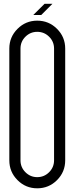

<svg xmlns="http://www.w3.org/2000/svg" viewBox="-20 -997 398 1025"><path d="M178.7 8.3Q117.2 8.3 73.5 -35.4Q29.8 -79.1 29.8 -141.1V-737.8Q29.8 -799.3 73.5 -843Q117.2 -886.7 178.7 -886.7Q240.7 -886.7 284.4 -843Q328.1 -799.3 328.1 -737.8V-141.1Q328.1 -79.1 284.4 -35.4Q240.7 8.3 178.7 8.3ZM178.7 -51.3Q215.8 -51.3 242.2 -77.6Q268.6 -104 268.6 -141.1V-737.8Q268.6 -774.9 242.2 -801Q215.8 -827.1 178.7 -827.1Q142.1 -827.1 115.7 -801Q89.4 -774.9 89.4 -737.8V-141.1Q89.4 -104 115.7 -77.6Q142.1 -51.3 178.7 -51.3ZM200.2 -917H157.7L217.8 -976.6H259.8Z"/></svg>

Font: Ignotum
Style: Regular
Weight: 400
Designer: GGBot
Version: 0.10